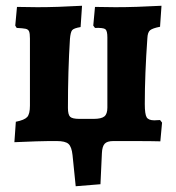

<svg xmlns="http://www.w3.org/2000/svg" viewBox="-20 -490 612 667"><path d="M543 -64 537 1Q515 0 422 0H374Q352 0 343.5 9.5Q335 19 334 42L329 150L243 157L232 49Q229 20 218 10Q207 0 177 0H150L106 1L30 4L35 -67Q65 -73 74.5 -83.5Q84 -94 84 -123V-356Q84 -374 81 -381Q78 -388 69 -390Q60 -392 38 -393L33 -401L39 -466L110 -465Q178 -465 265 -470L260 -396Q236 -392 230.5 -385Q225 -378 223 -355Q216 -245 216 -115Q216 -92 223.5 -84.5Q231 -77 256 -77H305Q332 -77 342.5 -85.5Q353 -94 353 -116V-360Q353 -383 346 -388.5Q339 -394 310 -393L304 -401L310 -466L381 -465Q451 -465 541 -470L536 -397Q510 -392 501.5 -385Q493 -378 492 -358Q483 -232 483 -129Q483 -93 489.5 -82.5Q496 -72 516 -72L536 -73Z"/></svg>

Font: Alegreya ExtraBold
Style: Regular
Weight: 800
Designer: Juan Pablo del Peral
Foundry: Huerta Tipografica
Version: Version 2.007; ttfautohint (v1.6)